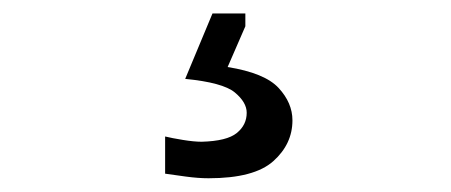

<svg xmlns="http://www.w3.org/2000/svg" viewBox="-20 -39 670 285"><path d="M289.6 225.6Q274.4 225.6 255.9 223.1Q237.3 220.7 225.1 218.8V163.6Q234.9 166 251.5 168.7Q268.1 171.4 279.3 171.4Q316.9 170.4 331.5 158.4Q346.2 146.5 346.2 128.4Q346.2 112.8 328.4 98.1Q310.5 83.5 254.9 78.1L295.4 -19H344.2V0L317.9 60.5Q373 69.3 393.6 91.6Q414.1 113.8 414.1 139.6Q414.1 174.8 385.7 200.2Q357.4 225.6 289.6 225.6Z"/></svg>

Font: Pinar DS3-Regular
Style: Regular
Weight: 400
Designer: Amin Abedi
Version: Version 2.000